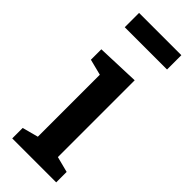

<svg xmlns="http://www.w3.org/2000/svg" viewBox="-248 -778 806 806"><g transform="rotate(45 155.5 -374.5)"><path d="M36 -749H287V-664H36ZM223 -536V-80L293 -62V0H32V-62L103 -81V-449L32 -467V-529Z"/></g></svg>

Font: Bitter Pro SemiBold
Style: Regular
Weight: 600
Designer: Sol Matas, and Bitter project Authors
Foundry: Sol Matas
Version: Version 1.010